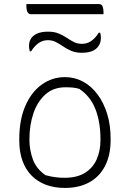

<svg xmlns="http://www.w3.org/2000/svg" viewBox="-20 -916 640 946"><path d="M300 -536Q348 -536 389 -514Q430 -492 460.5 -451Q491 -410 508 -355Q525 -300 525 -234V-226Q525 -151 497.5 -98Q470 -45 419.5 -17.5Q369 10 300 10Q248 10 206.5 -5.5Q165 -21 135.5 -51Q106 -81 90.5 -124.5Q75 -168 75 -223V-231Q75 -326 105 -394.5Q135 -463 186 -499.5Q237 -536 300 -536ZM303 -486Q243 -486 203.5 -450.5Q164 -415 144.5 -357Q125 -299 125 -231V-225Q125 -179 141.5 -132Q158 -85 204 -53Q229 -46 251.5 -43Q274 -40 297 -40Q359 -40 398 -64Q437 -88 456 -130Q475 -172 475 -225V-231Q475 -314 450.5 -377.5Q426 -441 371 -478Q355 -483 338 -484.5Q321 -486 303 -486ZM384 -700Q408 -700 428 -713Q448 -726 467 -755H473Q475 -751 475.5 -747Q476 -743 476.5 -739Q477 -735 477 -730Q477 -721 475.5 -713Q474 -705 470 -697Q461 -678 440 -667Q419 -656 383 -656Q353 -656 331 -665.5Q309 -675 291.5 -687Q274 -699 256 -708.5Q238 -718 216 -718Q192 -718 172 -705Q152 -692 133 -663H127Q126 -668 125 -672Q124 -676 123.5 -680Q123 -684 123 -688Q123 -697 124.5 -705.5Q126 -714 130 -721Q138 -738 159.5 -749Q181 -760 217 -760Q247 -760 269 -751Q291 -742 308.5 -730Q326 -718 344 -709Q362 -700 384 -700ZM110 -896H467Q481 -896 485.5 -884.5Q490 -873 490 -856Q490 -855 490 -853Q490 -851 490 -849.5Q490 -848 490 -846H133Q124 -846 119 -851.5Q114 -857 112 -866Q110 -875 110 -886Q110 -888 110 -889.5Q110 -891 110 -893Q110 -895 110 -896Z"/></svg>

Font: Recursive Casual Light
Style: Regular
Weight: 300
Version: Version 1.047